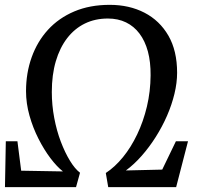

<svg xmlns="http://www.w3.org/2000/svg" viewBox="-24 -773 820 793"><path d="M-3.5 0 0 -189.5H48L63.5 -68L236 -65Q211 -84.5 184.5 -119.5Q158 -154.5 135 -199.8Q112 -245 97.8 -295.5Q83.5 -346 83.5 -396.5Q83.5 -471.5 106.8 -536.5Q130 -601.5 174.2 -650Q218.5 -698.5 282.8 -725.8Q347 -753 429 -753Q510 -753 572.8 -720.5Q635.5 -688 671.5 -625.8Q707.5 -563.5 707.5 -472.5Q707.5 -431 696.5 -385.5Q685.5 -340 665.8 -294.8Q646 -249.5 619.2 -207.2Q592.5 -165 561.2 -129.5Q530 -94 496 -69L646 -72.5L702.5 -189.5H752.5L703.5 0H423L413 -58.5Q450.5 -83 483.8 -123.8Q517 -164.5 542.5 -217.8Q568 -271 582.8 -333Q597.5 -395 598 -461.5Q598.5 -517 586.8 -560.5Q575 -604 552.2 -634.2Q529.5 -664.5 496.5 -680.5Q463.5 -696.5 421.5 -696.5Q369 -696.5 326.5 -675.8Q284 -655 253.5 -615.5Q223 -576 206.5 -520Q190 -464 190 -393Q190 -339 200 -286Q210 -233 227.2 -187.8Q244.5 -142.5 265 -109Q285.5 -75.5 306.5 -59.5L290 0Z"/></svg>

Font: Merriweather 28pt
Style: Italic
Weight: 400
Italic angle: -7.8°
Version: Version 2.101